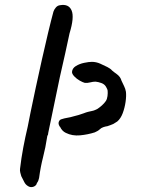

<svg xmlns="http://www.w3.org/2000/svg" viewBox="-20 -556 590 776"><path d="M223 -535Q258 -541 269.5 -513.5Q281 -486 261 -421Q254 -386 243.5 -340Q233 -294 222 -245L175 -19Q175 -15 174 -12Q173 -9 171 -6V-5Q164 41 154 79.5Q144 118 138 163Q137 168 135 173.5Q133 179 129 184Q129 185 128.5 185.5Q128 186 128 188Q123 197 112.5 199.5Q102 202 93 196Q83 190 78 179.5Q73 169 66 156Q64 150 62 141.5Q60 133 61 126Q66 83 74 40.5Q82 -2 92 -44Q95 -60 103.5 -102Q112 -144 124 -199.5Q136 -255 149 -313.5Q162 -372 174.5 -424Q187 -476 196 -509Q199 -518 206 -526Q213 -534 223 -535ZM489 -185Q491 -168 487.5 -144Q484 -120 476 -98.5Q468 -77 454 -65Q447 -60 438 -55Q432 -52 425.5 -50Q419 -48 414 -46Q406 -45 397.5 -42Q389 -39 384 -34Q380 -30 374 -26.5Q368 -23 363 -21Q335 -12 303.5 -9Q272 -6 246 -19Q231 -26 223 -43Q221 -44 219 -49Q215 -57 218 -64.5Q221 -72 228 -74Q240 -78 252.5 -80Q265 -82 278 -86Q296 -90 318 -98Q328 -102 336 -104Q344 -106 354 -108Q359 -109 364.5 -111.5Q370 -114 374 -116Q383 -122 392 -130Q401 -138 408 -148Q413 -156 414.5 -168Q416 -180 415 -190Q414 -195 412 -198.5Q410 -202 408 -206Q402 -216 389.5 -220.5Q377 -225 366 -226Q356 -226 344.5 -223Q333 -220 323 -221Q315 -223 302.5 -230Q290 -237 280.5 -247Q271 -257 271 -265Q272 -280 286.5 -289Q301 -298 320 -302Q339 -306 351 -306Q369 -306 385.5 -298.5Q402 -291 414 -285Q419 -282 424 -279Q429 -276 433 -271Q437 -267 441 -264.5Q445 -262 450 -258Q467 -246 471 -230Q476 -219 481.5 -208Q487 -197 489 -185Z"/></svg>

Font: Slackside One
Style: Regular
Weight: 400
Version: Version 1.000